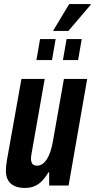

<svg xmlns="http://www.w3.org/2000/svg" viewBox="-20 -917 468 949"><path d="M104 12Q72 12 51 2Q30 -8 19.5 -27Q9 -46 9 -74Q9 -85 10.5 -98Q12 -111 14 -124L86 -527H201L136 -158Q135 -151 134 -145Q133 -139 133 -133Q133 -123 136 -114.5Q139 -106 146 -102Q153 -98 163 -98Q177 -98 189.5 -106.5Q202 -115 212 -130.5Q222 -146 229.5 -169Q237 -192 242 -221L296 -527H411L319 0H223V-65H219Q204 -39 186.5 -21.5Q169 -4 148.5 4Q128 12 104 12ZM160 -620 178 -724H255L237 -620ZM291 -620 309 -724H384L366 -620ZM242 -764 322 -897H428V-893L318 -764Z"/></svg>

Font: Archivo ExtraCondensed
Style: Bold Italic
Weight: 700
Width: 2
Italic angle: -10°
Designer: Hector Gatti
Foundry: Omnibus-Type
Version: Version 2.001